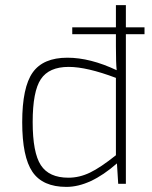

<svg xmlns="http://www.w3.org/2000/svg" viewBox="-20 -720 597 752"><path d="M546 -586H473V0H443L438 -80Q333 12 240 12Q147 12 107 -47Q67 -106 67 -241Q67 -378 108 -436Q149 -494 244 -494Q333 -494 437 -445Q434 -471 434 -539V-586H263V-613H434V-700H473V-613H546ZM434 -112V-415Q320 -458 249 -458Q172 -458 140 -410Q108 -362 108 -242Q108 -122 140 -73Q172 -24 248 -24Q291 -24 332.5 -44Q374 -64 434 -112Z"/></svg>

Font: Exo 2.0 Extra Light
Style: Regular
Weight: 250
Designer: Natanael Gama
Version: Version 1.001;PS 001.001;hotconv 1.0.70;makeotf.lib2.5.58329